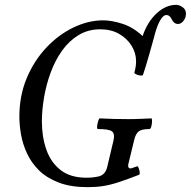

<svg xmlns="http://www.w3.org/2000/svg" viewBox="-20 -760 788 793"><path d="M342 13Q272 13 222.5 -6Q173 -25 141.5 -56Q110 -87 92 -125.5Q74 -164 67 -203.5Q60 -243 60 -278Q60 -365 90.5 -437.5Q121 -510 171.5 -563.5Q222 -617 283.5 -646.5Q345 -676 406 -676Q442 -676 486.5 -661.5Q531 -647 569 -611Q589 -670 627 -705Q665 -740 708 -740Q720 -740 734 -730.5Q748 -721 748 -703Q748 -687 738 -674Q728 -661 715 -661Q706 -661 699.5 -666.5Q693 -672 690 -679Q681 -698 668 -698Q653 -698 639.5 -672.5Q626 -647 616 -605Q605 -566 594 -527Q583 -488 571 -452Q570 -447 560.5 -448Q551 -449 542.5 -453Q534 -457 535 -461Q542 -484 542 -507Q542 -541 523.5 -571Q505 -601 472 -620Q439 -639 394 -639Q344 -639 304.5 -615Q265 -591 236.5 -551Q208 -511 189.5 -461Q171 -411 162 -358Q153 -305 153 -258Q153 -195 171.5 -142Q190 -89 230.5 -57.5Q271 -26 337 -26Q363 -26 386 -31Q415 -37 423 -71L449 -181Q455 -208 442.5 -217.5Q430 -227 385 -227Q380 -227 381 -238Q382 -249 385.5 -260Q389 -271 392 -271Q450 -268 508 -268Q539 -268 557.5 -269Q576 -270 605 -271Q608 -271 608 -260Q608 -249 605 -238Q602 -227 597 -227Q565 -227 552.5 -217Q540 -207 534 -181L510 -82Q508 -71 512 -67Q516 -63 523 -65Q529 -67 534.5 -69Q540 -71 546 -73Q549 -75 552.5 -66.5Q556 -58 557 -49Q558 -40 554 -38Q505 -19 470 -7.5Q435 4 405.5 8.5Q376 13 342 13Z"/></svg>

Font: Junicode Two Beta Condensed Medium
Style: Italic
Weight: 500
Width: 3
Italic angle: -9°
Version: Version 1.053; ttfautohint (v1.8.4)